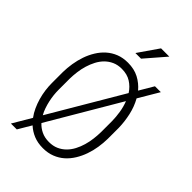

<svg xmlns="http://www.w3.org/2000/svg" viewBox="-281 -1022 1162 1162"><g transform="rotate(45 300.0 -441.0)"><path d="M533.7 -308.1Q533.2 -272 527.3 -234.1Q521.5 -196.3 509 -160.9Q496.6 -125.5 477.5 -94.5Q458.5 -63.5 432.4 -40.3Q406.2 -17.1 372.1 -3.7Q337.9 9.8 295.4 9.8Q251 9.8 216.1 -4.6Q181.2 -19 154.3 -43.9L104 41H53.7L124 -78.1Q106.4 -101.6 93.8 -129.4Q81.1 -157.2 72.5 -187Q64 -216.8 59.8 -247.6Q55.7 -278.3 55.7 -308.1V-401.9Q56.2 -438 62.3 -475.8Q68.4 -513.7 80.6 -549.1Q92.8 -584.5 112.1 -615.7Q131.3 -647 157.7 -670.4Q184.1 -693.8 218 -707.3Q252 -720.7 294.4 -720.7Q348.1 -720.7 388.2 -699.7Q428.2 -678.7 457 -644L510.7 -734.9H561L483.9 -604.5Q509.3 -559.1 521 -506.3Q532.7 -453.6 533.7 -401.9ZM113.3 -308.1Q113.3 -286.6 115.7 -263.7Q118.2 -240.7 123.3 -217.8Q128.4 -194.8 136 -172.6Q143.6 -150.4 154.8 -130.9L427.2 -593.3Q405.8 -626.5 373.3 -647.2Q340.8 -668 294.4 -668Q260.3 -668 233.6 -656Q207 -644 187 -624Q167 -604 153.1 -577.4Q139.2 -550.8 130.4 -521.5Q121.6 -492.2 117.7 -461.4Q113.8 -430.7 113.3 -402.8ZM476.1 -402.8Q475.6 -437.5 469.7 -474.9Q463.9 -512.2 450.2 -547.4L182.1 -91.8Q202.6 -69.3 230.7 -55.9Q258.8 -42.5 295.4 -42.5Q330.1 -42.5 356.7 -54.4Q383.3 -66.4 403.3 -86.4Q423.3 -106.4 437.3 -133.1Q451.2 -159.7 459.7 -189.2Q468.3 -218.8 471.9 -249.3Q475.6 -279.8 476.1 -308.1ZM374.5 -923.3H445.3L333 -793.5H284.7Z"/></g></svg>

Font: Roboto Mono Light
Style: Regular
Weight: 300
Designer: Google
Version: Version 2.000985; 2015; ttfautohint (v1.3)